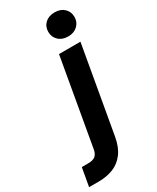

<svg xmlns="http://www.w3.org/2000/svg" viewBox="-350 -800 887 1086"><g transform="rotate(-30 93.0 -257.0)"><path d="M-112 220 -91 101H-50Q-18 101 -2.5 88.5Q13 76 18 47L117 -517H257L158 46Q147 109 118 147.5Q89 186 46.5 203Q4 220 -50 220ZM213 -577Q174 -577 150.5 -599.5Q127 -622 127 -655Q127 -690 150.5 -712Q174 -734 213 -734Q251 -734 274.5 -712Q298 -690 298 -655Q298 -622 274.5 -599.5Q251 -577 213 -577Z"/></g></svg>

Font: DM Sans 11pt ExtraBold
Style: Italic
Weight: 800
Italic angle: -10°
Version: Version 4.004;gftools[0.9.30]